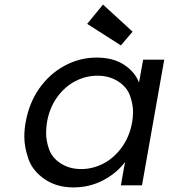

<svg xmlns="http://www.w3.org/2000/svg" viewBox="-20 -808 736 837"><path d="M92 -276Q107 -360 152 -423.5Q197 -487 262.5 -522Q328 -557 401 -557Q473 -557 520.5 -526Q568 -495 586 -448L604 -548H696L599 0H507L525 -102Q490 -54 430.5 -22.5Q371 9 300 9Q227 9 174.5 -27Q122 -63 104 -115Q86 -167 86 -212Q86 -243 92 -276ZM556 -275Q560 -298 560 -320Q560 -354 546.5 -391.5Q533 -429 494.5 -453.5Q456 -478 405 -478Q354 -478 308 -454Q262 -430 229 -384Q196 -338 185 -276Q181 -251 181 -228Q181 -194 194 -157Q207 -120 245 -95.5Q283 -71 334 -71Q385 -71 431.5 -95.5Q478 -120 511.5 -166.5Q545 -213 556 -275ZM360 -704 429 -788 558 -670 507 -610Z"/></svg>

Font: Fz Poppins
Style: Italic
Weight: 400
Italic angle: -10°
Designer: Ninad Kale (Devanagari), Jonny Pinhorn (Latin)
Foundry: Indian Type Foundry
Version: Vit hóa bi Vntype.Com & FontZin.Com